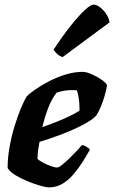

<svg xmlns="http://www.w3.org/2000/svg" viewBox="-20 -811 494 831"><path d="M192 0Q180 0 155 -7Q130 -14 100.5 -26Q71 -38 46.5 -53Q22 -68 13 -84Q13 -128 21.5 -175.5Q30 -223 43.5 -266.5Q57 -310 71 -343.5Q85 -377 96 -394Q106 -405 131 -422.5Q156 -440 190 -458Q224 -476 262.5 -488Q301 -500 338 -500Q354 -500 378.5 -489Q403 -478 422.5 -464Q442 -450 443 -441Q440 -421 432.5 -395Q425 -369 415 -346Q405 -323 396 -310Q378 -291 336.5 -269.5Q295 -248 245 -229Q195 -210 151 -197Q145 -164 144 -152.5Q143 -141 142 -124Q148 -117 164.5 -108Q181 -99 199 -92.5Q217 -86 227 -86Q234 -86 247.5 -96.5Q261 -107 277.5 -123Q294 -139 309.5 -155Q325 -171 334 -183Q343 -183 355 -175.5Q367 -168 369 -163Q355 -138 337 -109.5Q319 -81 297.5 -56Q276 -31 250 -15.5Q224 0 192 0ZM163 -261Q196 -272 225.5 -284Q255 -296 280.5 -308Q306 -320 324 -332Q324 -335 324 -338Q324 -341 324 -345Q324 -364 321 -384.5Q318 -405 313 -420Q307 -421 301.5 -421Q296 -421 290 -421Q273 -421 256 -418Q239 -415 225 -410Q202 -380 187.5 -341Q173 -302 163 -261ZM251 -564Q237 -568 226.5 -578.5Q216 -589 212 -596Q249 -653 284 -697Q319 -741 345.5 -766Q372 -791 385 -791Q398 -791 413 -779.5Q428 -768 440 -750Q452 -732 454 -714Z"/></svg>

Font: Texturina 12pt Black
Style: Italic
Weight: 900
Italic angle: -11°
Designer: Guillermo Torres Carreño
Foundry: Omnibus-Type
Version: Version 1.002